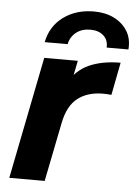

<svg xmlns="http://www.w3.org/2000/svg" viewBox="-54 -802 600 843"><g transform="rotate(5 246.0 -380.0)"><path d="M19 0 126 -538H274L243 -385L229 -429Q265 -494 323 -520Q381 -546 462 -546L434 -402Q424 -403 415.5 -403.5Q407 -404 398 -404Q329 -404 285.5 -370Q242 -336 227 -260L175 0ZM122 -607Q136 -678 191.5 -719Q247 -760 326 -760Q377 -760 415 -741Q453 -722 474 -688Q495 -654 491 -607H395Q397 -640 375.5 -659.5Q354 -679 317 -679Q280 -679 255 -659.5Q230 -640 223 -607Z"/></g></svg>

Font: Montserrat Thin
Style: Bold Italic
Weight: 700
Italic angle: -11.3°
Version: Version 9.000